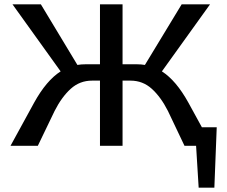

<svg xmlns="http://www.w3.org/2000/svg" viewBox="-20 -678 1054 893"><path d="M988 -86 977 195H904L892 0H838L761 -162Q728 -227 686 -265Q644 -303 587 -303H550V0H445V-303H408Q351 -303 309 -265Q267 -227 234 -162L156 0H29L139 -201Q196 -304 262 -346L38 -658H170L340 -376Q358 -379 377 -379H445V-658H550V-379H618Q636 -379 654 -376L825 -658H957L733 -346Q799 -304 856 -201L919 -86Z"/></svg>

Font: Ysabeau Infant Semibold
Style: Regular
Weight: 600
Designer: Christian Thalmann (Catharsis Fonts)
Version: Version 0.003